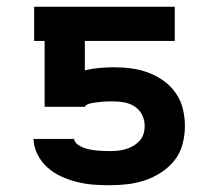

<svg xmlns="http://www.w3.org/2000/svg" viewBox="-20 -540 640 568"><path d="M303 8Q278 8 254 6Q230 4 206.5 -2Q183 -8 161 -18Q139 -28 121 -44Q103 -60 91.5 -82Q80 -104 79 -129H199Q201 -119 209 -113Q217 -107 226 -103.5Q235 -100 244.5 -98Q254 -96 264 -95Q274 -94 283.5 -93.5Q293 -93 303 -93Q315 -93 327 -94Q339 -95 351 -98.5Q363 -102 373.5 -108Q384 -114 392.5 -123Q401 -132 404.5 -143.5Q408 -155 408 -167Q408 -184 401 -199Q394 -214 380.5 -223.5Q367 -233 350.5 -236.5Q334 -240 318 -240Q310 -240 302.5 -240Q295 -240 287.5 -239.5Q280 -239 272.5 -238Q265 -237 257.5 -236Q250 -235 242 -232.5Q234 -230 231 -224H112V-419H81V-520H497V-419H231V-332Q252 -337 274 -339Q296 -341 318 -341Q344 -341 369.5 -337.5Q395 -334 419 -325Q443 -316 464 -301Q485 -286 500 -264.5Q515 -243 521 -218Q527 -193 527 -167Q527 -140 520 -113.5Q513 -87 496.5 -66Q480 -45 457 -30Q434 -15 408.5 -6.5Q383 2 356.5 5Q330 8 303 8Z"/></svg>

Font: Iosevka Extended
Style: Bold
Weight: 700
Width: 7
Monospace: yes
Designer: Belleve Invis
Foundry: Belleve Invis
Version: Version 32.5.0; ttfautohint (v1.8.4)